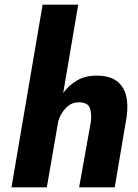

<svg xmlns="http://www.w3.org/2000/svg" viewBox="-20 -800 591 820"><path d="M368 -280 318 0H470L521 -302Q528 -352 518.5 -391.5Q509 -431 478.5 -454Q448 -477 392 -477Q344 -477 309 -456.5Q274 -436 250 -403L314 -780H162L29 0H180L229 -283Q238 -315 262.5 -340Q287 -365 322 -363Q357 -361 364.5 -336.5Q372 -312 368 -280Z"/></svg>

Font: Jost* 700 Bold Italic
Style: Bold Italic
Weight: 700
Italic angle: -10°
Version: Version 3.200; ttfautohint (v0.97) -l 8 -r 50 -G 200 -x 14 -